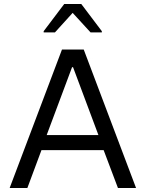

<svg xmlns="http://www.w3.org/2000/svg" viewBox="-20 -934 724 954"><path d="M28 0 288 -688H396L656 0H566L495 -188H186L116 0ZM212 -263H469L343 -600H338ZM197 -773V-779L299 -914H384L486 -779V-773H430L341 -870L253 -773Z"/></svg>

Font: Saira
Style: Regular
Weight: 400
Designer: Hector Gatti with collaboration of the Omnibus-Type team
Foundry: Omnibus-Type
Version: Version 1.100; ttfautohint (v1.8.3)